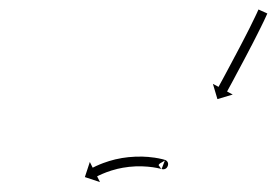

<svg xmlns="http://www.w3.org/2000/svg" viewBox="-20 -551 570 395"><path d="M312.8 -203.2C324.8 -199.5 331.6 -217.4 319.6 -222L312.5 -203.3C312.7 -203.2 311.9 -203.4 311.7 -203.6C309.9 -206.1 308.1 -208.7 306.2 -211.3C307.8 -216.6 323.8 -220.7 318.5 -222.3C318.5 -222.3 318.5 -222.3 318.5 -222.3C318.4 -222.3 318.4 -222.4 318.4 -222.4C317.1 -222.7 315.7 -223.1 314.4 -223.4C314.4 -223.4 314.4 -223.4 314.3 -223.5C314.3 -223.5 314.2 -223.5 314.2 -223.5C311.9 -224 309.6 -224.5 307.3 -225C307.3 -225 307.2 -225 307.2 -225C307.2 -225 307.1 -225.1 307.1 -225.1C304 -225.7 300.8 -226.2 297.7 -226.7C297.7 -226.7 297.6 -226.7 297.6 -226.7C297.6 -226.7 297.5 -226.7 297.5 -226.7C293.7 -227.2 289.9 -227.7 286.1 -228C286.1 -228 286.1 -228 286 -228C286 -228 285.9 -228.1 285.9 -228.1C281.6 -228.4 277.3 -228.6 273 -228.8C273 -228.8 273 -228.8 272.9 -228.8C272.9 -228.8 272.8 -228.8 272.8 -228.8C268.2 -228.9 263.6 -228.9 259 -228.7C259 -228.7 259 -228.7 258.9 -228.7C258.8 -228.7 258.8 -228.7 258.8 -228.7C254.1 -228.5 249.3 -228.2 244.6 -227.7C244.6 -227.7 244.5 -227.7 244.5 -227.7C244.4 -227.7 244.4 -227.7 244.4 -227.7C239.7 -227.2 235 -226.5 230.3 -225.8C230.3 -225.8 230.2 -225.8 230.2 -225.8C230.1 -225.8 230.1 -225.7 230.1 -225.7C225.5 -224.9 221.1 -224 216.6 -223C216.6 -223 216.5 -222.9 216.5 -222.9C216.4 -222.9 216.4 -222.9 216.4 -222.9C212.2 -221.9 208.1 -220.7 204 -219.5C204 -219.5 204 -219.5 203.9 -219.5C203.9 -219.5 203.8 -219.4 203.8 -219.4C200.2 -218.3 196.5 -217 192.9 -215.7C192.9 -215.7 192.9 -215.7 192.8 -215.7C192.8 -215.7 192.8 -215.7 192.8 -215.7C189.7 -214.5 186.7 -213.3 183.7 -212.1C183.7 -212.1 183.7 -212.1 183.7 -212.1C183.6 -212 183.6 -212 183.6 -212C181.3 -211 179 -210 176.7 -209C176.7 -209 176.7 -208.9 176.7 -208.9C176.7 -208.9 176.7 -208.9 176.7 -208.9C175.2 -208.2 173.7 -207.5 172.3 -206.8C172.3 -206.8 172.3 -206.8 172.3 -206.8C172.3 -206.8 172.3 -206.8 172.3 -206.8C171.7 -206.5 171.2 -206.3 170.7 -206L164.8 -217.8L154.6 -186.7L185.7 -176.4L179.8 -188.2C180.2 -188.4 180.7 -188.7 181.2 -188.9C181.2 -188.9 181.2 -188.9 181.2 -188.9C181.2 -188.9 181.2 -188.9 181.2 -188.9C182.5 -189.5 183.9 -190.2 185.2 -190.9C185.2 -190.9 185.2 -190.8 185.2 -190.8C185.2 -190.8 185.2 -190.8 185.2 -190.8C187.3 -191.8 189.4 -192.7 191.6 -193.7C191.6 -193.7 191.5 -193.7 191.5 -193.7C191.5 -193.6 191.4 -193.6 191.4 -193.6C194.2 -194.8 197.1 -195.9 199.9 -197C199.9 -197 199.8 -197 199.8 -197C199.8 -196.9 199.7 -196.9 199.7 -196.9C203.1 -198.1 206.5 -199.3 209.9 -200.4C209.9 -200.4 209.9 -200.4 209.8 -200.4C209.8 -200.3 209.7 -200.3 209.7 -200.3C213.6 -201.5 217.4 -202.5 221.3 -203.5C221.3 -203.5 221.2 -203.5 221.2 -203.5C221.1 -203.5 221.1 -203.5 221.1 -203.5C225.3 -204.4 229.5 -205.3 233.7 -206.1C233.7 -206.1 233.6 -206.1 233.6 -206.1C233.5 -206 233.5 -206 233.5 -206C237.8 -206.7 242.2 -207.3 246.6 -207.9C246.6 -207.9 246.6 -207.8 246.5 -207.8C246.5 -207.8 246.4 -207.8 246.4 -207.8C250.9 -208.2 255.3 -208.6 259.7 -208.8C259.7 -208.8 259.7 -208.8 259.6 -208.8C259.6 -208.8 259.5 -208.8 259.5 -208.8C263.8 -208.9 268.2 -208.9 272.5 -208.8C272.5 -208.8 272.4 -208.8 272.4 -208.8C272.3 -208.8 272.3 -208.8 272.3 -208.8C276.3 -208.7 280.3 -208.4 284.3 -208.1C284.3 -208.1 284.3 -208.1 284.2 -208.1C284.2 -208.1 284.1 -208.1 284.1 -208.1C287.7 -207.8 291.3 -207.4 294.8 -206.9C294.8 -206.9 294.8 -206.9 294.7 -206.9C294.7 -206.9 294.6 -206.9 294.6 -206.9C297.5 -206.5 300.5 -206 303.4 -205.4C303.4 -205.4 303.3 -205.4 303.3 -205.4C303.2 -205.4 303.2 -205.4 303.2 -205.4C305.3 -205 307.4 -204.5 309.6 -204C309.6 -204 309.5 -204 309.5 -204C309.4 -204.1 309.4 -204.1 309.4 -204.1C310.6 -203.8 311.7 -203.5 312.9 -203.1C312.9 -203.1 312.8 -203.1 312.8 -203.2C312.8 -203.2 312.8 -203.2 312.8 -203.2ZM529.1 -521.3C529.4 -521.9 529.7 -522.6 530 -523.2L511.8 -531.5C511.5 -530.8 511.2 -530.2 510.9 -529.5L510.9 -529.6L510.9 -529.6C510.1 -527.8 509.3 -526 508.5 -524.2L508.5 -524.2L508.5 -524.2C507.2 -521.5 505.9 -518.8 504.6 -516L504.6 -516L504.6 -516C502.9 -512.5 501.2 -509 499.5 -505.6L499.5 -505.6L499.5 -505.6C497.5 -501.5 495.5 -497.4 493.5 -493.3L493.5 -493.3L493.5 -493.3C491.2 -488.8 488.9 -484.3 486.6 -479.8L486.6 -479.8L486.6 -479.8C484.1 -475 481.7 -470.2 479.2 -465.4L479.2 -465.4L479.2 -465.4C476.6 -460.5 474.1 -455.6 471.5 -450.6L471.5 -450.7L471.5 -450.7C468.9 -445.8 466.3 -440.8 463.7 -435.9L463.7 -436L463.7 -436C461.2 -431.2 458.7 -426.5 456.2 -421.8C453.8 -417.3 451.5 -412.9 449.1 -408.5C447 -404.6 444.9 -400.6 442.8 -396.7C441 -393.3 439.2 -390 437.4 -386.7C436 -384.1 434.6 -381.5 433.2 -379C432.3 -377.3 431.4 -375.7 430.5 -374C430.2 -373.4 429.9 -372.8 429.6 -372.3L418 -378.5L427.3 -347.1L458.8 -356.5L447.2 -362.7C447.5 -363.3 447.8 -363.9 448.1 -364.5C449 -366.2 449.9 -367.8 450.8 -369.5C452.2 -372 453.6 -374.6 455 -377.2C456.8 -380.5 458.6 -383.8 460.4 -387.2C462.5 -391.1 464.6 -395.1 466.7 -399.1C469.1 -403.5 471.5 -407.9 473.8 -412.3C476.4 -417.1 478.9 -421.8 481.4 -426.6L481.4 -426.6L481.4 -426.6C484 -431.5 486.6 -436.4 489.2 -441.4L489.2 -441.4L489.2 -441.4C491.8 -446.3 494.4 -451.2 496.9 -456.2L496.9 -456.2L497 -456.2C499.4 -461 501.9 -465.8 504.4 -470.7L504.4 -470.7L504.4 -470.7C506.7 -475.2 509 -479.8 511.3 -484.3L511.3 -484.4L511.3 -484.4C513.4 -488.5 515.5 -492.6 517.5 -496.7L517.5 -496.8L517.5 -496.8C519.2 -500.3 520.9 -503.8 522.7 -507.4L522.7 -507.4L522.7 -507.4C524 -510.2 525.3 -513 526.6 -515.8L526.6 -515.8L526.6 -515.8C527.5 -517.6 528.3 -519.4 529.1 -521.3L529.1 -521.3Z"/></svg>

Font: FRB American Cursive Just Arrows Ultra
Style: Bold Italic
Weight: 1000
Italic angle: -25°
Version: Version 2.0;Modular Font Editor K font №1